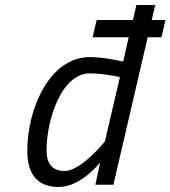

<svg xmlns="http://www.w3.org/2000/svg" viewBox="-20 -738 681 767"><path d="M399 -173C399 -173 305 -55 238 -55C188 -55 166 -85 166 -137C166 -261 226 -445 339 -445C393 -445 459 -430 459 -430L399 -173ZM525 -718 511 -658H366L350 -589H494L472 -492C472 -492 397 -510 339 -510C179 -510 89 -305 89 -136C89 -39 132 9 215 9C304 9 380 -89 380 -89L361 0H433L570 -589H625L641 -658H586L600 -718Z"/></svg>

Font: RazerF5
Style: Italic
Weight: 400
Foundry: Razer Inc.
Version: Version 2